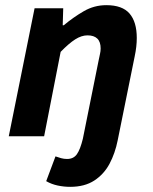

<svg xmlns="http://www.w3.org/2000/svg" viewBox="-20 -528 592 744"><path d="M252 196Q228 196 204 191Q180 186 159 174L195 78Q206 82 217 85Q228 88 240 88Q265 88 278 69.5Q291 51 301 10L362 -293Q365 -308 367.5 -319Q370 -330 370 -340Q370 -366 357 -378.5Q344 -391 319 -391Q296 -391 271.5 -375.5Q247 -360 215 -327L151 0H14L114 -496H225L223 -430H227Q264 -461 304.5 -484.5Q345 -508 392 -508Q454 -508 482 -475.5Q510 -443 510 -381Q510 -364 508 -346.5Q506 -329 502 -310L436 16Q426 66 404.5 106.5Q383 147 345.5 171.5Q308 196 252 196Z"/></svg>

Font: Source Sans 3
Style: Bold Italic
Weight: 700
Italic angle: -11°
Designer: Paul D. Hunt
Foundry: Adobe
Version: Version 3.052;hotconv 1.1.0;makeotfexe 2.6.0